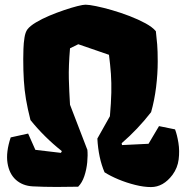

<svg xmlns="http://www.w3.org/2000/svg" viewBox="-20 -776 784 806"><path d="M308.1 7.8Q272 8.8 217.5 8.8Q163.1 8.8 116.7 6.3Q74.7 3.9 46.6 -21.2Q18.6 -46.4 11.5 -91.8Q4.4 -137.2 24.9 -199.2L98.1 -215.3L128.4 -147L235.8 -134.3L239.7 -141.6Q202.1 -171.4 169.2 -204.1Q136.2 -236.8 107.9 -272Q95.7 -319.8 89.1 -359.1Q82.5 -398.4 80.1 -438.5Q77.6 -478.5 77.6 -527.8Q77.6 -545.9 78.4 -570.6Q79.1 -595.2 82.8 -618.2Q86.4 -641.1 95.2 -652.8Q106 -667 130.9 -681.9Q155.8 -696.8 187 -710Q218.3 -723.1 249.3 -733.6Q280.3 -744.1 304.4 -750.2Q328.6 -756.3 338.9 -756.3Q353.5 -756.3 383.3 -750.2Q413.1 -744.1 450.2 -733.4Q487.3 -722.7 524.2 -708.5Q561 -694.3 590.6 -678.2Q620.1 -662.1 634.3 -645Q637.7 -615.2 639.9 -588.9Q642.1 -562.5 642.1 -517.6Q642.1 -466.3 635.3 -410.4Q628.4 -354.5 614.3 -305.2Q558.6 -233.4 490.7 -174.8L492.2 -167L603.5 -172.4L647.5 -246.6L714.8 -232.9Q723.6 -210 729 -176.3Q734.4 -142.6 730 -106.9Q725.6 -71.3 704.1 -42Q665.5 9.3 613.8 9.3Q583.5 9.3 547.4 0.2Q511.2 -8.8 477.3 -22.9Q443.4 -37.1 418.9 -52.7Q393.1 -112.8 388.7 -194.3L441.4 -288.1Q446.3 -344.7 447.3 -386.7Q448.2 -428.7 445.6 -466.1Q442.9 -503.4 437.5 -545.9L308.6 -590.3L273.9 -573.2Q267.6 -498 269 -444.6Q270.5 -391.1 273.9 -336.4L346.2 -148.4H346.7Q349.1 -125 346.2 -94.7Q343.3 -64.5 334 -36.6Q324.7 -8.8 308.1 7.8Z"/></svg>

Font: Fruktur
Style: Regular
Weight: 400
Designer: Viktoriya Grabowska, Eben Sorkin
Foundry: Viktoriya Grabowska
Version: Version 1.008; ttfautohint (v1.8.4.7-5d5b)